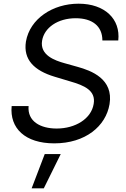

<svg xmlns="http://www.w3.org/2000/svg" viewBox="-20 -757 678 1031"><path d="M529.8 -539.8H615.1C627.8 -654.8 542.6 -737.2 402 -737.2C262.8 -737.2 140.6 -656.2 119.3 -534.1C103.7 -436.1 164.8 -377.8 272.7 -345.2L358 -319.6C431.8 -298.3 495.7 -271.3 483 -198.9C470.2 -119.3 384.9 -66.8 284.1 -66.8C197.4 -66.8 126.4 -105.1 133.5 -187.5H42.6C31.2 -68.2 115.1 12.8 271.3 12.8C438.9 12.8 548.3 -79.5 568.2 -197.4C590.9 -333.8 468.8 -377.8 397.7 -397.7L326.7 -417.6C275.6 -431.8 193.2 -460.2 206 -538.4C217.3 -608 289.8 -659.1 386.4 -659.1C474.4 -659.1 529.8 -617.9 529.8 -539.8ZM149.9 254.3H215.2L306.1 70.3H220.2Z"/></svg>

Font: Margiela Sans
Style: Italic
Weight: 400
Italic angle: -9.39999°
Designer: Stefan Endress, Andreas Faust
Version: Version 1.100;FEAKit 1.0